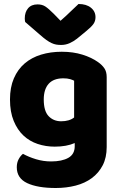

<svg xmlns="http://www.w3.org/2000/svg" viewBox="-20 -760 607 961"><path d="M289 -501Q346 -501 392.5 -486.5Q439 -472 471 -449Q491 -435 502.5 -418Q514 -401 514 -374V-24Q514 29 494 67.5Q474 106 439.5 131.5Q405 157 358.5 169Q312 181 259 181Q168 181 116 156.5Q64 132 64 77Q64 54 73.5 36.5Q83 19 95 10Q124 26 160.5 37Q197 48 236 48Q290 48 322 30Q354 12 354 -28V-44Q313 -26 254 -26Q209 -26 168.5 -39.5Q128 -53 97.5 -81.5Q67 -110 48.5 -155Q30 -200 30 -262Q30 -323 49.5 -368Q69 -413 103.5 -442.5Q138 -472 185.5 -486.5Q233 -501 289 -501ZM351 -356Q344 -360 330.5 -364Q317 -368 297 -368Q248 -368 223.5 -340.5Q199 -313 199 -262Q199 -204 223.5 -178.5Q248 -153 286 -153Q327 -153 351 -172ZM283 -656Q316 -685 335 -704Q354 -723 373 -740Q412 -740 435 -721.5Q458 -703 458 -674Q458 -654 447 -639Q436 -624 410 -603L365 -566Q347 -552 327.5 -543.5Q308 -535 286 -535Q272 -535 261 -537Q250 -539 238 -544.5Q226 -550 212 -560Q198 -570 180 -586L106 -650Q105 -655 104.5 -659Q104 -663 104 -668Q104 -699 120.5 -718.5Q137 -738 168 -738Q191 -738 207 -727.5Q223 -717 249 -691Z"/></svg>

Font: Baloo Paaji
Style: Regular
Weight: 400
Designer: Shuchita Grover and Ek Type
Foundry: Ek Type
Version: Version 1.443;PS 1.000;hotconv 16.6.51;makeotf.lib2.5.65220;